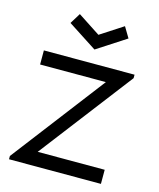

<svg xmlns="http://www.w3.org/2000/svg" viewBox="-116 -864 784 946"><g transform="rotate(15 276.0 -390.5)"><path d="M172.9 -781.2 287.5 -706.2 403.1 -781.2 435.4 -727.1 287.5 -631.2 139.6 -727.1ZM489.6 -71.9H147.9L510.4 -544.8V-562.5H47.9V-490.6H383.3L20.8 -16.7V0H489.6Z"/></g></svg>

Font: Manrope3
Style: Regular
Weight: 400
Width: 4
Designer: Mikhail Sharanda
Foundry: Mikhail Sharanda
Version: Version 3.000;PS 003.000;hotconv 1.0.88;makeotf.lib2.5.64775